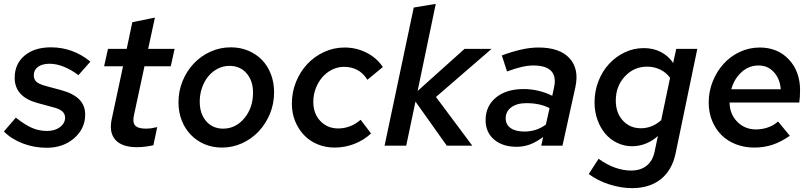

<svg xmlns="http://www.w3.org/2000/svg" viewBox="-23 -754 4206 994"><path d="M-3 -73 59 -145Q107 -107 143.5 -91.5Q180 -76 221 -76Q261 -76 287.5 -96Q314 -116 314 -145Q314 -164 300 -177Q286 -190 255 -198L170 -221Q112 -237 82.5 -269.5Q53 -302 53 -351Q53 -423 104 -466Q155 -509 241 -509Q297 -509 348.5 -490.5Q400 -472 445 -435L383 -365Q346 -393 307.5 -408.5Q269 -424 234 -424Q196 -424 174 -408Q152 -392 152 -365Q152 -343 165 -331Q178 -319 210 -310L295 -287Q357 -270 387.5 -239Q418 -208 418 -161Q418 -88 361 -38.5Q304 11 219 11Q154 11 96 -11Q38 -33 -3 -73Z M556 -140 614 -411H516L536 -501H633L662 -639L779 -663L744 -501H881L861 -411H725L671 -160Q662 -121 676.5 -104.5Q691 -88 734 -88Q746 -88 757.5 -89.5Q769 -91 791 -96L771 -2Q753 2 730.5 5Q708 8 686 8Q608 8 574 -30.5Q540 -69 556 -140Z M901 -224Q901 -283 922.5 -335Q944 -387 980.5 -425.5Q1017 -464 1066.5 -486.5Q1116 -509 1172 -509Q1221 -509 1262.5 -491.5Q1304 -474 1333.5 -443.5Q1363 -413 1379.5 -370Q1396 -327 1396 -276Q1396 -217 1374.5 -165Q1353 -113 1316.5 -74Q1280 -35 1230.5 -12.5Q1181 10 1126 10Q1077 10 1036 -7.5Q995 -25 965 -56Q935 -87 918 -130Q901 -173 901 -224ZM1132 -88Q1197 -88 1242 -142Q1287 -196 1287 -274Q1287 -336 1253.5 -374.5Q1220 -413 1165 -413Q1133 -413 1104.5 -398.5Q1076 -384 1055.5 -359Q1035 -334 1023 -300Q1011 -266 1011 -228Q1011 -165 1044.5 -126.5Q1078 -88 1132 -88Z M1728 -89Q1760 -89 1789.5 -100.5Q1819 -112 1844 -134L1898 -63Q1859 -27 1810 -8.5Q1761 10 1710 10Q1662 10 1621 -7Q1580 -24 1551 -54.5Q1522 -85 1505 -126.5Q1488 -168 1488 -217Q1488 -277 1509.5 -330Q1531 -383 1568 -422.5Q1605 -462 1655 -485Q1705 -508 1761 -508Q1822 -508 1875 -481Q1928 -454 1959 -407L1879 -341Q1858 -375 1827.5 -391.5Q1797 -408 1758 -408Q1726 -408 1696.5 -393.5Q1667 -379 1645.5 -354Q1624 -329 1611.5 -296Q1599 -263 1599 -226Q1599 -166 1635.5 -127.5Q1672 -89 1728 -89Z M1968 0 2119 -715 2233 -734 2139 -283 2382 -501H2522L2234 -252L2422 0H2290L2128 -228L2080 0Z M2652 6Q2579 6 2535 -31.5Q2491 -69 2491 -132Q2491 -205 2544.5 -249Q2598 -293 2688 -293Q2728 -293 2766.5 -283.5Q2805 -274 2836 -258L2845 -300Q2858 -357 2831 -386Q2804 -415 2738 -415Q2710 -415 2677.5 -407.5Q2645 -400 2602 -384L2575 -467Q2629 -487 2675.5 -497.5Q2722 -508 2765 -508Q2874 -508 2925 -453Q2976 -398 2956 -304L2889 0H2779L2789 -45Q2753 -18 2720 -6Q2687 6 2652 6ZM2595 -142Q2595 -109 2620.5 -91Q2646 -73 2692 -73Q2722 -73 2749.5 -81.5Q2777 -90 2803 -109L2822 -194Q2798 -207 2767.5 -213.5Q2737 -220 2702 -220Q2653 -220 2624 -198.5Q2595 -177 2595 -142Z M3249 3Q3208 3 3172 -14.5Q3136 -32 3110.5 -62Q3085 -92 3070 -134Q3055 -176 3055 -224Q3055 -282 3075 -333.5Q3095 -385 3130 -423Q3165 -461 3211.5 -483Q3258 -505 3310 -505Q3359 -505 3398 -485Q3437 -465 3462 -428L3478 -501H3587L3474 43Q3455 129 3397 174.5Q3339 220 3249 220Q3192 220 3131 200.5Q3070 181 3025 147L3076 68Q3119 99 3161.5 114Q3204 129 3244 129Q3293 129 3324.5 104Q3356 79 3366 31L3383 -50Q3356 -25 3321.5 -11Q3287 3 3249 3ZM3165 -233Q3165 -170 3201.5 -130Q3238 -90 3295 -90Q3324 -90 3350.5 -100.5Q3377 -111 3400 -132L3446 -351Q3427 -378 3395.5 -393.5Q3364 -409 3327 -409Q3259 -409 3212 -358.5Q3165 -308 3165 -233Z M4066 -51Q4020 -19 3976 -4.5Q3932 10 3882 10Q3831 10 3787 -7Q3743 -24 3712 -55Q3681 -86 3663.5 -129Q3646 -172 3646 -223Q3646 -281 3667 -333Q3688 -385 3723.5 -424Q3759 -463 3807.5 -485.5Q3856 -508 3910 -508Q4003 -508 4061 -446Q4119 -384 4119 -287Q4119 -268 4118 -253Q4117 -238 4115 -223H3754Q3755 -163 3794 -123.5Q3833 -84 3891 -84Q3923 -84 3953 -94.5Q3983 -105 4005 -125ZM3904 -415Q3854 -415 3816 -380.5Q3778 -346 3763 -292H4019Q4015 -346 3983.5 -380.5Q3952 -415 3904 -415Z"/></svg>

Font: Red Hat Text Medium
Style: Italic
Weight: 500
Italic angle: -12°
Designer: Pentagram / MCKL
Foundry: Pentagram / MCKL
Version: Version 1.003; Red Hat Text Medium Italic